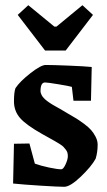

<svg xmlns="http://www.w3.org/2000/svg" viewBox="-20 -715 417 745"><path d="M154.8 -519 48.8 -657.2 89.8 -694.8 190.9 -611.8H199.2L299.8 -694.8L340.8 -657.2L234.9 -519ZM229 9.8Q206.1 9.8 136.7 5.4Q67.4 1 30.8 -2.9L34.2 -157.2L94.2 -158.2L115.2 -80.1Q137.7 -71.8 170.4 -64.9Q203.1 -58.1 217.8 -58.1Q225.6 -58.1 234.4 -77.1Q243.2 -96.2 243.2 -108.9Q243.2 -116.7 241.5 -122.8Q239.7 -128.9 234.6 -135.3Q229.5 -141.6 225.6 -145.8Q221.7 -149.9 210.9 -156.7Q200.2 -163.6 193.4 -167.2Q186.5 -170.9 170.2 -180.2Q153.8 -189.5 144 -194.8Q80.6 -230.5 57.4 -257.6Q34.2 -284.7 34.2 -321.8Q34.2 -357.4 40 -373Q57.6 -399.4 98.4 -431.2Q139.2 -462.9 157.2 -462.9Q184.6 -462.9 245.8 -460.4Q307.1 -458 335.9 -455.1L333 -324.2H265.1L258.8 -377.9Q250 -380.9 207.5 -387.9Q165 -395 154.8 -395Q137.2 -395 137.2 -361.8Q137.2 -357.4 138.7 -353Q140.1 -348.6 142.1 -345Q144 -341.3 147.9 -336.9Q151.9 -332.5 154.8 -329.6Q157.7 -326.7 163.6 -322.5Q169.4 -318.4 172.9 -315.9Q176.3 -313.5 183.3 -309.3Q190.4 -305.2 193.4 -303.5Q196.3 -301.8 203.9 -297.6Q211.4 -293.5 213.9 -292Q220.2 -288.1 242.4 -275.1Q264.6 -262.2 275.9 -255.4Q287.1 -248.5 305.7 -234.9Q324.2 -221.2 333.7 -210.2Q343.3 -199.2 351.1 -184.1Q358.9 -168.9 358.9 -153.8Q358.9 -124.5 351.1 -99.1Q334.5 -68.8 293.5 -29.5Q252.4 9.8 229 9.8Z"/></svg>

Font: Grenze SemiBold
Style: Regular
Weight: 600
Designer: Renata Polastri
Foundry: Omnibus-Type
Version: Version 1.002;PS 001.002;hotconv 1.0.88;makeotf.lib2.5.64775